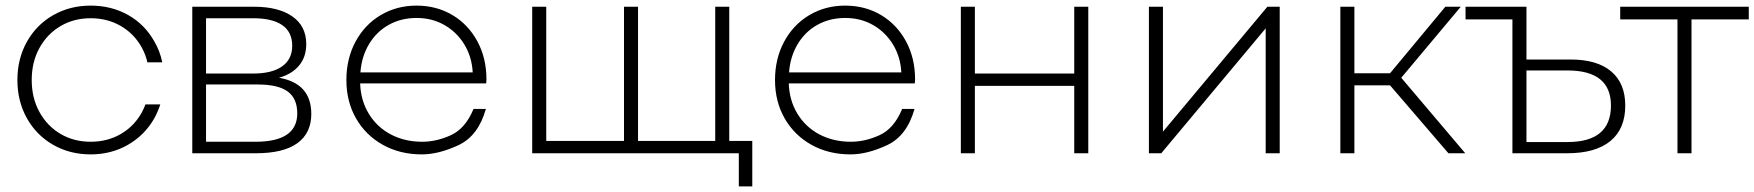

<svg xmlns="http://www.w3.org/2000/svg" viewBox="-20 -546 6250 684"><path d="M505 -324Q499 -351 486 -375Q459 -425 411 -453Q363 -481 303 -481Q243 -481 195.5 -453Q148 -425 120.5 -375Q93 -325 93 -261Q93 -197 120.5 -147Q148 -97 195.5 -69Q243 -41 303 -41Q363 -41 411 -69Q459 -97 486 -147Q493 -160 498 -174H551Q543 -149 530 -125Q496 -65 436.5 -30.5Q377 4 303 4Q229 4 169.5 -30Q110 -64 76 -124.5Q42 -185 42 -261Q42 -337 76 -397.5Q110 -458 169.5 -492Q229 -526 303 -526Q377 -526 436.5 -492.5Q496 -459 530 -398Q550 -364 558 -324Z M974 -269Q1089 -249 1089 -140Q1089 -72 1039.5 -36Q990 0 891 0H665V-522H885Q972 -522 1021.5 -487.5Q1071 -453 1071 -389Q1071 -343 1045.5 -312.5Q1020 -282 974 -269ZM714 -284H882Q949 -284 985 -309.5Q1021 -335 1021 -383Q1021 -432 985.5 -456.5Q950 -481 882 -481H714ZM890 -41Q1039 -41 1039 -142Q1039 -195 1005 -220Q971 -245 898 -245H714V-41Z M1712 -249H1263Q1265 -188 1294 -140.5Q1323 -93 1372.5 -67Q1422 -41 1484 -41Q1535 -41 1586.5 -64.5Q1638 -88 1667 -158H1711Q1684 -62 1613.5 -29Q1543 4 1483 4Q1405 4 1344 -30Q1283 -64 1248.5 -124Q1214 -184 1214 -261Q1214 -337 1246.5 -397.5Q1279 -458 1336 -492Q1393 -526 1464 -526Q1535 -526 1591.5 -492.5Q1648 -459 1680.5 -399Q1713 -339 1713 -263ZM1464 -482Q1409 -482 1365 -457.5Q1321 -433 1294.5 -388.5Q1268 -344 1264 -288H1664Q1661 -344 1634 -388Q1607 -432 1563 -457Q1519 -482 1464 -482Z M2578 -522V0H1876V-522H1926V-44H2203V-522H2253V-44H2528V-522ZM2660 -44V118H2612V0H2524V-44Z M3239 -249H2790Q2792 -188 2821 -140.5Q2850 -93 2899.5 -67Q2949 -41 3011 -41Q3062 -41 3113.5 -64.5Q3165 -88 3194 -158H3238Q3211 -62 3140.5 -29Q3070 4 3010 4Q2932 4 2871 -30Q2810 -64 2775.5 -124Q2741 -184 2741 -261Q2741 -337 2773.5 -397.5Q2806 -458 2863 -492Q2920 -526 2991 -526Q3062 -526 3118.5 -492.5Q3175 -459 3207.5 -399Q3240 -339 3240 -263ZM2991 -482Q2936 -482 2892 -457.5Q2848 -433 2821.5 -388.5Q2795 -344 2791 -288H3191Q3188 -344 3161 -388Q3134 -432 3090 -457Q3046 -482 2991 -482Z M3403 -522H3453V-284H3807V-522H3857V0H3807V-240H3453V0H3403Z M4073 -522H4123V-77L4495 -522H4539V0H4489V-445L4117 0H4073Z M4932 -242H4805V0H4755V-522H4805V-285H4932L5129 -522H5184L4972 -269L5200 0H5140Z M5575 -334Q5670 -334 5720 -291.5Q5770 -249 5770 -170Q5770 -87 5717 -43.5Q5664 0 5563 0H5368V-477H5201V-522H5418V-334ZM5564 -40Q5719 -40 5719 -170Q5719 -295 5564 -295H5418V-40Z M6210 -477H6006V0H5956V-477H5752V-522H6210Z"/></svg>

Font: Hilab Light
Style: Regular
Weight: 300
Designer: Cristianderson Lima
Foundry: Cristianderson
Version: Version 1.0